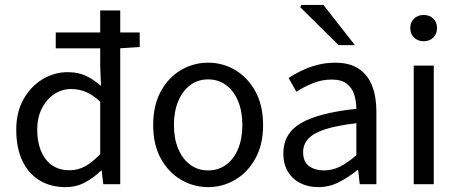

<svg xmlns="http://www.w3.org/2000/svg" viewBox="-20 -755 1880 787"><path d="M248.3 12Q187.1 12 141.7 -15.9Q96.3 -43.8 71.4 -96.5Q46.6 -149.1 46.6 -223.2Q46.6 -295.2 76.4 -348.2Q106.3 -401.2 154.4 -430.2Q202.6 -459.2 257.6 -459.2Q300.3 -459.2 331.4 -444.6Q362.4 -430.1 393.9 -402.9L390.7 -486.8V-712.2H472.8V0H403.3L396.8 -55.4H393.6Q365.4 -27.3 329.1 -7.6Q292.8 12 248.3 12ZM265.7 -57.1Q299.7 -57.1 329.8 -73.9Q359.9 -90.7 390.7 -123.3V-338.2Q359.9 -366.9 331.3 -378.5Q302.8 -390.1 272.1 -390.1Q233.4 -390.1 201.8 -368.9Q170.2 -347.6 151.4 -310.2Q132.6 -272.9 132.6 -224.5Q132.6 -148.2 167.2 -102.6Q201.8 -57.1 265.7 -57.1ZM208.5 -557V-621.8H552.7V-562.2L469.8 -557Z M833.2 12Q773.6 12 722.1 -18.1Q670.7 -48.1 639.3 -105Q607.9 -161.9 607.9 -242.4Q607.9 -323.5 639.3 -380.8Q670.7 -438 722.1 -468Q773.6 -498.1 833.2 -498.1Q892.7 -498.1 943.9 -468Q995 -438 1026.7 -380.8Q1058.4 -323.5 1058.4 -242.4Q1058.4 -161.9 1026.7 -105Q995 -48.1 943.9 -18.1Q892.7 12 833.2 12ZM833.2 -56.5Q875 -56.5 906.8 -79.7Q938.6 -102.9 956 -144.8Q973.4 -186.7 973.4 -242.4Q973.4 -298.1 956 -340.3Q938.6 -382.6 906.8 -406.1Q875 -429.6 833.2 -429.6Q791.4 -429.6 759.9 -406.1Q728.4 -382.6 710.6 -340.3Q692.9 -298.1 692.9 -242.4Q692.9 -186.7 710.6 -144.8Q728.4 -102.9 759.9 -79.7Q791.4 -56.5 833.2 -56.5Z M1284.3 12Q1243.6 12 1211.2 -4.3Q1178.8 -20.5 1160.1 -51.5Q1141.4 -82.4 1141.4 -126.2Q1141.4 -208 1213.4 -250.2Q1285.4 -292.3 1440.7 -309Q1440.5 -339.5 1432 -367Q1423.5 -394.6 1401.5 -411.7Q1379.4 -428.9 1339.9 -428.9Q1298.1 -428.9 1261.1 -413.4Q1224 -397.9 1194.9 -379L1163 -435.4Q1185.3 -450.4 1215 -464.9Q1244.7 -479.4 1279.9 -488.7Q1315.1 -498 1354.1 -498Q1413.2 -498 1450.4 -473.3Q1487.6 -448.6 1505.2 -403.6Q1522.8 -358.6 1522.8 -297.7V0H1454.5L1448.1 -57.9H1444.8Q1409.7 -29.1 1369.8 -8.5Q1329.9 12 1284.3 12ZM1307.2 -56.5Q1342.6 -56.5 1374.1 -72.3Q1405.6 -88.1 1440.7 -118.9V-249.9Q1359 -240.4 1311.3 -224.5Q1263.6 -208.6 1243 -185.6Q1222.5 -162.7 1222.5 -131.5Q1222.5 -91.2 1247.3 -73.8Q1272.1 -56.5 1307.2 -56.5ZM1367.9 -570 1210.6 -725.6 1215.5 -734.7H1305.8L1434.7 -570Z M1675.9 0V-486H1758V0ZM1716.5 -586Q1692.8 -586 1677.3 -601Q1661.7 -616 1661.7 -640.4Q1661.7 -664.2 1677.3 -678.9Q1692.8 -693.6 1716.5 -693.6Q1740.8 -693.6 1756.1 -678.9Q1771.3 -664.2 1771.3 -640.4Q1771.3 -616 1756.1 -601Q1740.8 -586 1716.5 -586Z"/></svg>

Font: Source Sans 3 VF
Style: Regular
Weight: 200
Designer: Paul D. Hunt
Foundry: Adobe
Version: Version 3.046;hotconv 1.0.118;makeotfexe 2.5.65603